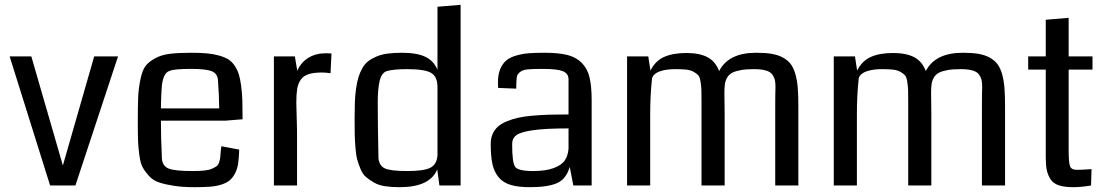

<svg xmlns="http://www.w3.org/2000/svg" viewBox="-20 -770 4601 797"><path d="M470 -536 293 0H188L20 -536H110L241 -83L371 -536Z M987 -275Q928 -270 914 -269H648Q648 -198 652 -113Q654 -81 679.5 -70.5Q705 -60 780 -60Q807 -60 827 -62Q847 -64 859.5 -69.5Q872 -75 879 -80Q886 -85 889.5 -96Q893 -107 894 -115Q895 -123 896 -138Q897 -153 899 -163L973 -149Q972 -115 968.5 -91.5Q965 -68 955.5 -50Q946 -32 933.5 -21.5Q921 -11 899.5 -4Q878 3 852 5Q826 7 788 7Q739 7 703 1.5Q667 -4 641 -12.5Q615 -21 598.5 -39.5Q582 -58 572.5 -75Q563 -92 558.5 -125.5Q554 -159 553 -186Q552 -213 552 -261Q552 -328 553.5 -365.5Q555 -403 563 -441Q571 -479 584 -496Q597 -513 623 -527.5Q649 -542 684 -546.5Q719 -551 774 -551Q811 -551 838.5 -548.5Q866 -546 889 -539.5Q912 -533 927 -524Q942 -515 953.5 -498Q965 -481 971 -462.5Q977 -444 981 -414Q985 -384 986 -353Q987 -322 987 -275ZM648 -320H890Q889 -382 885 -434Q884 -464 860 -474Q836 -484 773 -484Q703 -484 685 -476Q677 -474 670.5 -467.5Q664 -461 660 -450Q656 -439 654 -429Q652 -419 651 -402Q650 -385 649.5 -375.5Q649 -366 648.5 -346.5Q648 -327 648 -320Z M1356 -548 1352 -466Q1333 -469 1317 -469Q1282 -469 1260.5 -462Q1239 -455 1228 -438.5Q1217 -422 1213.5 -400.5Q1210 -379 1210 -344Q1210 -324 1211.5 -285.5Q1213 -247 1213 -230V0H1117V-536H1204L1214 -476Q1229 -511 1260 -530Q1291 -549 1334 -549Q1345 -549 1356 -548Z M1892 0H1804L1795 -67Q1765 7 1639 7Q1605 7 1578.5 3Q1552 -1 1533 -12Q1514 -23 1500 -34.5Q1486 -46 1477 -67.5Q1468 -89 1463 -107Q1458 -125 1455.5 -156.5Q1453 -188 1452.5 -212Q1452 -236 1452 -276Q1452 -316 1453 -345Q1454 -374 1458 -402Q1462 -430 1468 -449.5Q1474 -469 1484 -487Q1494 -505 1508.5 -516Q1523 -527 1543 -535.5Q1563 -544 1589 -547.5Q1615 -551 1648 -551Q1711 -551 1746 -534Q1781 -517 1796 -480V-742L1892 -750ZM1796 -125V-409Q1796 -452 1769.5 -467.5Q1743 -483 1670 -483Q1614 -483 1586 -475Q1564 -468 1556 -434.5Q1548 -401 1548 -345Q1548 -262 1551 -114Q1554 -82 1577.5 -71Q1601 -60 1670 -60Q1739 -60 1766 -73.5Q1793 -87 1796 -125Z M2436 0H2360L2345 -77Q2330 -26 2291.5 -9.5Q2253 7 2180 7Q2131 7 2099.5 -2.5Q2068 -12 2049.5 -34.5Q2031 -57 2024 -89.5Q2017 -122 2017 -173Q2017 -196 2025 -214Q2033 -232 2047 -244.5Q2061 -257 2084 -266.5Q2107 -276 2132 -281.5Q2157 -287 2192.5 -290Q2228 -293 2261.5 -294Q2295 -295 2340 -295V-440Q2340 -465 2316.5 -474.5Q2293 -484 2233 -484Q2191 -484 2170 -482Q2149 -480 2138 -470.5Q2127 -461 2125.5 -451.5Q2124 -442 2123 -417Q2123 -408 2123 -402L2048 -405Q2047 -413 2047 -428Q2047 -461 2056.5 -483.5Q2066 -506 2081.5 -519Q2097 -532 2123 -539.5Q2149 -547 2175 -549Q2201 -551 2240 -551Q2298 -551 2334.5 -542Q2371 -533 2394.5 -509.5Q2418 -486 2427 -449.5Q2436 -413 2436 -354ZM2340 -153V-237Q2244 -237 2192.5 -229.5Q2141 -222 2123.5 -209Q2106 -196 2106 -173Q2106 -172 2106 -170Q2106 -96 2118 -78Q2130 -60 2193 -60Q2246 -60 2279 -72.5Q2312 -85 2325 -105Q2338 -125 2340 -153Z M3294 0H3198V-325Q3198 -380 3199 -409Q3199 -427 3196.5 -438Q3194 -449 3186 -460.5Q3178 -472 3159 -477.5Q3140 -483 3110 -483Q3077 -483 3055 -479Q3033 -475 3019.5 -468Q3006 -461 2998.5 -448Q2991 -435 2989 -420.5Q2987 -406 2987 -383Q2987 -372 2987.5 -344.5Q2988 -317 2988 -300V0H2892V-343Q2892 -345 2892 -350Q2892 -383 2891.5 -397.5Q2891 -412 2888 -431Q2885 -450 2879 -457Q2873 -464 2860 -471.5Q2847 -479 2829 -481Q2811 -483 2783 -483Q2766 -483 2750 -481Q2734 -479 2719.5 -474Q2705 -469 2695.5 -460Q2686 -451 2686 -438Q2679 -373 2679 -295V0H2583V-536H2671L2680 -477Q2700 -517 2736.5 -533.5Q2773 -550 2829 -550Q2884 -550 2917 -532.5Q2950 -515 2965 -475Q3004 -551 3119 -551Q3157 -551 3183.5 -546.5Q3210 -542 3230 -531Q3250 -520 3262 -504.5Q3274 -489 3281.5 -463Q3289 -437 3291.5 -405.5Q3294 -374 3294 -329Z M4152 0H4056V-325Q4056 -380 4057 -409Q4057 -427 4054.5 -438Q4052 -449 4044 -460.5Q4036 -472 4017 -477.5Q3998 -483 3968 -483Q3935 -483 3913 -479Q3891 -475 3877.5 -468Q3864 -461 3856.5 -448Q3849 -435 3847 -420.5Q3845 -406 3845 -383Q3845 -372 3845.5 -344.5Q3846 -317 3846 -300V0H3750V-343Q3750 -345 3750 -350Q3750 -383 3749.5 -397.5Q3749 -412 3746 -431Q3743 -450 3737 -457Q3731 -464 3718 -471.5Q3705 -479 3687 -481Q3669 -483 3641 -483Q3624 -483 3608 -481Q3592 -479 3577.5 -474Q3563 -469 3553.5 -460Q3544 -451 3544 -438Q3537 -373 3537 -295V0H3441V-536H3529L3538 -477Q3558 -517 3594.5 -533.5Q3631 -550 3687 -550Q3742 -550 3775 -532.5Q3808 -515 3823 -475Q3862 -551 3977 -551Q4015 -551 4041.5 -546.5Q4068 -542 4088 -531Q4108 -520 4120 -504.5Q4132 -489 4139.5 -463Q4147 -437 4149.5 -405.5Q4152 -374 4152 -329Z M4511 -68 4509 0Q4468 7 4435 7Q4399 7 4376 -0.5Q4353 -8 4341.5 -25Q4330 -42 4325.5 -63Q4321 -84 4321 -116V-481H4248V-536H4321V-688L4416 -696V-536H4515V-481H4416V-149Q4416 -96 4421.5 -80.5Q4427 -65 4450 -65Q4472 -65 4511 -68Z"/></svg>

Font: Myanmar Chatu
Style: Regular
Weight: 400
Designer: Danh Hong
Foundry: Google Inc.
Version: Version 2.00 November 20, 2015